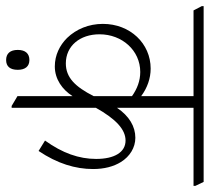

<svg xmlns="http://www.w3.org/2000/svg" viewBox="-72 -613 685 627"><g transform="rotate(90 270.5 -299.5)"><path d="M174 -136C216 -136 250 -161 271 -194V-14L303 5H309V-270C346 -336 380 -367 416 -367C454 -367 476 -331 476 -271C476 -215 457 -161 416 -104L450 -83C491 -144 509 -203 509 -261C509 -297 501 -328 486 -352C468 -381 439 -399 407 -399C370 -399 336 -379 309 -339V-589H564V-595L551 -622H-23V-616L-9 -589H271V-418C244 -438 213 -449 181 -449C99 -449 35 -382 35 -293C35 -247 52 -206 81 -176C105 -152 137 -136 174 -136ZM69 -282C69 -356 122 -415 192 -415C221 -415 247 -405 271 -388V-263C240 -202 210 -172 164 -172C107 -172 69 -218 69 -282ZM153 23C174 23 185 10 185 -15C185 -39 174 -53 153 -53C132 -53 120 -40 120 -15C120 10 132 23 153 23Z"/></g></svg>

Font: Noto Serif Devanagari ExtraCondensed ExtraLight
Style: Regular
Weight: 200
Width: 2
Designer: Universal Thirst, Indian Type Foundry and the Monotype Design Team
Foundry: Monotype Imaging Inc.
Version: Version 2.004